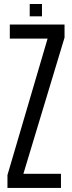

<svg xmlns="http://www.w3.org/2000/svg" viewBox="-20 -920 354 940"><path d="M16.5 0V-63L213 -731H28V-800H296V-736L94.5 -69H278.5V0ZM125.5 -840V-900.5H185.5V-840Z"/></svg>

Font: Big Shoulders Display Thin Medium
Style: Regular
Weight: 500
Version: Version 2.002